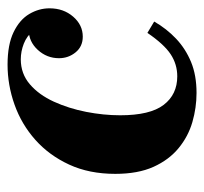

<svg xmlns="http://www.w3.org/2000/svg" viewBox="-36 -494 540 508"><g transform="rotate(-90 234.0 -240.0)"><path d="M242 10Q203 10 165 -1Q127 -12 96 -37.5Q65 -63 46.5 -104Q28 -145 28 -205Q28 -274 52.5 -327Q77 -380 118 -416.5Q159 -453 211 -471.5Q263 -490 317 -490Q370 -490 403 -474Q436 -458 451 -432.5Q466 -407 466 -379Q466 -342 444 -316.5Q422 -291 391 -291Q365 -291 349.5 -310Q334 -329 334 -354Q334 -386 356 -410Q378 -434 409 -434Q434 -434 445 -419.5Q456 -405 456 -388L420 -379Q420 -405 406.5 -422Q393 -439 372.5 -447Q352 -455 331 -455Q293 -455 265 -431Q237 -407 219 -367.5Q201 -328 192 -282Q183 -236 183 -192Q183 -113 210.5 -77Q238 -41 286 -41Q318 -41 344.5 -58.5Q371 -76 401 -120L431 -102Q412 -69 385.5 -44Q359 -19 324 -4.5Q289 10 242 10Z"/></g></svg>

Font: Brygada 1918
Style: Bold Italic
Weight: 700
Italic angle: -8°
Designer: Mateusz Machalski | Borys Kosmynka | Przemek Hoffer
Foundry: NIEPODLEGLA 2018
Version: Version 3.006